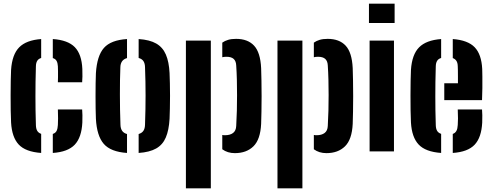

<svg xmlns="http://www.w3.org/2000/svg" viewBox="-20 -820 2666 1040"><path d="M40 -156.5Q38.5 -183.5 38 -222.2Q37.5 -261 37.5 -303.2Q37.5 -345.5 38.2 -382.5Q39 -419.5 40 -441.5Q45.5 -524.5 83.8 -563.5Q122 -602.5 203 -608.5V-506Q188.5 -501.5 181.8 -490.8Q175 -480 174.5 -461.5Q173 -415.5 172.5 -375.8Q172 -336 172 -298.8Q172 -261.5 172.5 -223.2Q173 -185 174.5 -142Q175 -122.5 181.8 -111.2Q188.5 -100 203 -95V8.5Q118.5 2.5 81.5 -37Q44.5 -76.5 40 -156.5ZM266 8.5V-94.5Q281 -99.5 286.8 -111.5Q292.5 -123.5 293.5 -143Q294.5 -159.5 294.5 -178.8Q294.5 -198 293.5 -227H425Q426 -218 426.5 -195.8Q427 -173.5 426 -156.5Q422 -75.5 384.8 -36.2Q347.5 3 266 8.5ZM293.5 -374.5Q294 -386 294.2 -402.2Q294.5 -418.5 294.2 -434.5Q294 -450.5 293.5 -461.5Q292.5 -479 286.5 -490Q280.5 -501 266 -505.5V-608.5Q347.5 -603 385 -564.8Q422.5 -526.5 426 -446.5Q427 -429 426.5 -405.8Q426 -382.5 425 -374.5Z M499.5 -176.5Q498.5 -198.5 498 -230.8Q497.5 -263 497.5 -299.2Q497.5 -335.5 498 -368.5Q498.5 -401.5 499.5 -424Q505.5 -518 543 -560.5Q580.5 -603 668 -608.5V-505.5Q649.5 -500 641 -487.5Q632.5 -475 632 -456.5Q630.5 -423.5 630 -386Q629.5 -348.5 629.5 -308.2Q629.5 -268 630.2 -226.8Q631 -185.5 632.5 -144Q633 -124 641.5 -111.5Q650 -99 668 -94V8.5Q579.5 2.5 542 -40.8Q504.5 -84 499.5 -176.5ZM731 8.5V-94Q749 -99.5 757 -111.8Q765 -124 765.5 -144Q767 -188.5 767.8 -227.5Q768.5 -266.5 768.5 -303.2Q768.5 -340 767.8 -377.5Q767 -415 765.5 -457Q765 -476.5 757 -488.8Q749 -501 731 -506V-608.5Q791 -604.5 826.2 -584.2Q861.5 -564 878.5 -524.5Q895.5 -485 898.5 -424Q899.5 -401.5 900.2 -368.8Q901 -336 901 -300.5Q901 -265 900.2 -232.2Q899.5 -199.5 898.5 -176.5Q895 -115 878.2 -75.5Q861.5 -36 826 -15.8Q790.5 4.5 731 8.5Z M987 200V-600H1122V200ZM1184 -89Q1187.5 -88 1191.2 -87.8Q1195 -87.5 1198.5 -87.5Q1226.5 -87.5 1242.5 -99.8Q1258.5 -112 1259.5 -138Q1262 -179 1263 -221Q1264 -263 1264 -305.2Q1264 -347.5 1263 -388Q1262 -428.5 1259.5 -465.5Q1258.5 -489 1245.8 -500.8Q1233 -512.5 1206.5 -512.5Q1194.5 -512.5 1184 -510V-589Q1198 -599 1215.8 -604.2Q1233.5 -609.5 1259 -609.5Q1322 -609.5 1356.2 -572.8Q1390.5 -536 1394.5 -451Q1395.5 -424.5 1396.2 -384Q1397 -343.5 1397 -299Q1397 -254.5 1396.2 -214.5Q1395.5 -174.5 1394.5 -149Q1390.5 -64.5 1352.8 -27.5Q1315 9.5 1252 9.5Q1212.5 9.5 1184 -11.5Z M1483 200V-600H1618V200ZM1680 -89Q1683.5 -88 1687.2 -87.8Q1691 -87.5 1694.5 -87.5Q1722.5 -87.5 1738.5 -99.8Q1754.5 -112 1755.5 -138Q1758 -179 1759 -221Q1760 -263 1760 -305.2Q1760 -347.5 1759 -388Q1758 -428.5 1755.5 -465.5Q1754.5 -489 1741.8 -500.8Q1729 -512.5 1702.5 -512.5Q1690.5 -512.5 1680 -510V-589Q1694 -599 1711.8 -604.2Q1729.5 -609.5 1755 -609.5Q1818 -609.5 1852.2 -572.8Q1886.5 -536 1890.5 -451Q1891.5 -424.5 1892.2 -384Q1893 -343.5 1893 -299Q1893 -254.5 1892.2 -214.5Q1891.5 -174.5 1890.5 -149Q1886.5 -64.5 1848.8 -27.5Q1811 9.5 1748 9.5Q1708.5 9.5 1680 -11.5Z M1978.5 -695.5V-800H2117.5V-695.5ZM1982 0V-600H2114V0Z M2206 -156.5Q2204.5 -183.5 2204 -222.2Q2203.5 -261 2203.5 -303.2Q2203.5 -345.5 2204.2 -382.5Q2205 -419.5 2206 -441.5Q2211.5 -524.5 2250 -563.5Q2288.5 -602.5 2369.5 -608.5V-506Q2354.5 -501.5 2347.8 -490.5Q2341 -479.5 2340.5 -461.5Q2339 -415.5 2338.5 -375.8Q2338 -336 2338 -298.8Q2338 -261.5 2338.5 -223.2Q2339 -185 2340.5 -142Q2341 -122.5 2347.8 -111.2Q2354.5 -100 2369.5 -95V8.5Q2285 2.5 2247.8 -37Q2210.5 -76.5 2206 -156.5ZM2432.5 8.5V-94.5Q2446 -99.5 2452.2 -111Q2458.5 -122.5 2459.5 -143Q2460.5 -158 2460.8 -178.2Q2461 -198.5 2459.5 -227H2591Q2592 -218.5 2592.5 -195.8Q2593 -173 2592 -156.5Q2588 -75.5 2551 -36.2Q2514 3 2432.5 8.5ZM2386.5 -277.5V-369H2460.5Q2460.5 -389 2460.5 -408Q2460.5 -427 2460.2 -441.2Q2460 -455.5 2459.5 -461.5Q2459 -480 2452.2 -490.2Q2445.5 -500.5 2432.5 -505.5V-608.5Q2514 -602.5 2551 -564.2Q2588 -526 2592 -446.5Q2592.5 -435 2592.8 -406.2Q2593 -377.5 2592.8 -342.5Q2592.5 -307.5 2591 -277.5Z"/></svg>

Font: Big Shoulders Stencil Text Thin ExtraBold
Style: Regular
Weight: 800
Version: Version 2.001